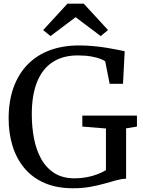

<svg xmlns="http://www.w3.org/2000/svg" viewBox="-20 -994 764 1025"><path d="M369.4 11Q282.7 11 218.1 -17Q153.5 -44.9 111 -95.5Q68.5 -146 47.3 -213.8Q26.1 -281.5 26.1 -360.7Q26.1 -454.7 52.5 -527.5Q79 -600.3 128.1 -650.2Q177.1 -700.2 246.4 -725.8Q315.7 -751.4 401.4 -751.4Q440.4 -751.4 478.3 -747.9Q516.2 -744.4 549.4 -738.9Q582.7 -733.4 607.8 -728.4Q632.9 -723.4 645.7 -720.4L636.7 -546.7H565.4L541.7 -666.5Q535 -672.2 516.2 -679.6Q497.5 -687.1 466.8 -692.6Q436 -698.1 393.8 -698.1Q316.2 -698.1 261.6 -662.8Q206.9 -627.5 178.3 -557.4Q149.7 -487.4 149.7 -383.3Q149.7 -316.2 161.5 -254.8Q173.3 -193.4 199.9 -145.6Q226.5 -97.7 270.3 -69.9Q314.2 -42 378.1 -42Q410.4 -42 440.8 -47.5Q471.2 -53 497.8 -62.9Q524.5 -72.8 545.6 -85.5V-308L419.5 -318.3V-376.7H711.1V-318.3L653.2 -308.7V-40Q629.3 -39.5 600.8 -31.5Q572.2 -23.5 537.8 -13.8Q503.3 -4 461.7 3.5Q420.1 11 369.4 11ZM340.1 -974.5H427L556.7 -833.6L517.7 -801.4L383.6 -902.2L249.5 -801.4L210.4 -833.4Z"/></svg>

Font: Merriweather 7pt Light
Style: Regular
Weight: 300
Designer: Eben Sorkin
Foundry: Eben Sorkin
Version: Version 2.200;gftools[0.9.31]